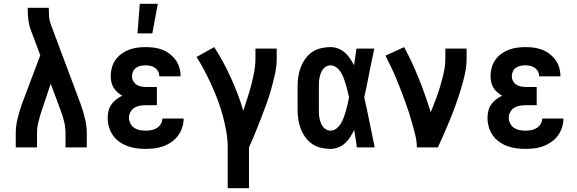

<svg xmlns="http://www.w3.org/2000/svg" viewBox="-20 -776 3040 1011"><path d="M63 0V-74Q63 -113 72.5 -151.5Q82 -190 95 -227L192 -485L143 -616Q133 -642 129.5 -670.5Q126 -699 126 -728V-735H237V-728Q237 -708 238.5 -688Q240 -668 247 -649L405 -227Q418 -190 427.5 -151.5Q437 -113 437 -74V0H325V-74Q325 -104 318 -134.5Q311 -165 300 -193L247 -335L200 -195Q190 -165 182.5 -135Q175 -105 175 -74V0Z M748 8Q723 8 699 5Q675 2 652 -6.5Q629 -15 609 -29Q589 -43 575 -63Q561 -83 554 -107Q547 -131 547 -155Q547 -174 551.5 -192.5Q556 -211 566.5 -226Q577 -241 592 -252.5Q607 -264 624 -272Q610 -280 598 -290.5Q586 -301 578 -314.5Q570 -328 566.5 -343.5Q563 -359 563 -375Q563 -398 569 -420Q575 -442 588 -460.5Q601 -479 619.5 -492.5Q638 -506 659 -514Q680 -522 702.5 -525Q725 -528 747 -528Q770 -528 792 -525Q814 -522 835 -514Q856 -506 874 -492Q892 -478 905 -460Q918 -442 924.5 -420Q931 -398 931 -375V-374H819V-375Q819 -388 813 -399.5Q807 -411 796.5 -418.5Q786 -426 773 -429Q760 -432 747 -432Q734 -432 721 -429.5Q708 -427 697 -419.5Q686 -412 680.5 -399.5Q675 -387 675 -374Q675 -361 681.5 -349Q688 -337 699 -330Q710 -323 723.5 -320.5Q737 -318 750 -318H806V-222H750Q734 -222 718 -219.5Q702 -217 688.5 -209Q675 -201 667 -186.5Q659 -172 659 -156Q659 -141 666.5 -126Q674 -111 687 -102.5Q700 -94 716 -91Q732 -88 748 -88Q763 -88 778 -91Q793 -94 806 -102Q819 -110 827 -123.5Q835 -137 835 -152H947Q947 -128 939.5 -105Q932 -82 918 -62.5Q904 -43 884 -29Q864 -15 841.5 -6.5Q819 2 795.5 5Q772 8 748 8ZM704 -600 716 -756H811L782 -600Z M1179 215V0Q1179 -42 1171.5 -84Q1164 -126 1153 -167Q1142 -208 1127 -248Q1112 -288 1094.5 -326.5Q1077 -365 1057.5 -402.5Q1038 -440 1015 -476L1108 -528Q1133 -489 1155 -448.5Q1177 -408 1196 -366Q1215 -324 1231.5 -281Q1248 -238 1261 -193Q1272 -227 1283 -260.5Q1294 -294 1303 -328.5Q1312 -363 1318.5 -398Q1325 -433 1325 -468V-520H1437V-468Q1437 -427 1428 -386.5Q1419 -346 1408 -306.5Q1397 -267 1383 -228.5Q1369 -190 1354 -151.5Q1339 -113 1323.5 -75Q1308 -37 1291 0V215Z M1720 8Q1695 8 1669.5 2Q1644 -4 1623 -18.5Q1602 -33 1587 -54.5Q1572 -76 1563 -100Q1554 -124 1550.5 -149Q1547 -174 1547 -200V-320Q1547 -346 1550.5 -371Q1554 -396 1563 -420Q1572 -444 1587 -465.5Q1602 -487 1623 -501.5Q1644 -516 1669.5 -522Q1695 -528 1720 -528Q1741 -528 1760.5 -520.5Q1780 -513 1795.5 -499.5Q1811 -486 1823 -468.5Q1835 -451 1844 -432Q1847 -454 1850.5 -476Q1854 -498 1857 -520H1951Q1937 -456 1924.5 -391.5Q1912 -327 1898 -263Q1913 -198 1926 -132Q1939 -66 1953 0H1859Q1856 -23 1852.5 -46Q1849 -69 1845 -92Q1836 -73 1824.5 -55Q1813 -37 1797.5 -22.5Q1782 -8 1761.5 0Q1741 8 1720 8ZM1720 -88Q1738 -88 1752.5 -100Q1767 -112 1776 -127.5Q1785 -143 1791 -160Q1797 -177 1802 -194Q1807 -211 1810.5 -228.5Q1814 -246 1818 -264Q1814 -281 1810 -297.5Q1806 -314 1801 -331Q1796 -348 1790 -364Q1784 -380 1775 -395Q1766 -410 1751.5 -421Q1737 -432 1720 -432Q1708 -432 1697.5 -426Q1687 -420 1680 -410.5Q1673 -401 1669 -390Q1665 -379 1662.5 -367Q1660 -355 1659.5 -343.5Q1659 -332 1659 -320V-200Q1659 -188 1659.5 -176.5Q1660 -165 1662.5 -153Q1665 -141 1669 -130Q1673 -119 1680 -109.5Q1687 -100 1697.5 -94Q1708 -88 1720 -88Z M2175 0Q2175 -32 2167 -63.5Q2159 -95 2150.5 -126Q2142 -157 2132 -187.5Q2122 -218 2111 -248Q2100 -278 2088.5 -307.5Q2077 -337 2064.5 -367Q2052 -397 2038 -426Q2024 -455 2010 -483L2108 -528Q2152 -446 2186.5 -359.5Q2221 -273 2248 -185Q2262 -219 2275 -253.5Q2288 -288 2298.5 -323.5Q2309 -359 2317 -395Q2325 -431 2325 -468V-520H2437V-468Q2437 -427 2428 -386.5Q2419 -346 2407 -306.5Q2395 -267 2381 -228Q2367 -189 2351.5 -151Q2336 -113 2319.5 -75Q2303 -37 2286 0Z M2748 8Q2723 8 2699 5Q2675 2 2652 -6.5Q2629 -15 2609 -29Q2589 -43 2575 -63Q2561 -83 2554 -107Q2547 -131 2547 -155Q2547 -174 2551.5 -192.5Q2556 -211 2566.5 -226Q2577 -241 2592 -252.5Q2607 -264 2624 -272Q2610 -280 2598 -290.5Q2586 -301 2578 -314.5Q2570 -328 2566.5 -343.5Q2563 -359 2563 -375Q2563 -398 2569 -420Q2575 -442 2588 -460.5Q2601 -479 2619.5 -492.5Q2638 -506 2659 -514Q2680 -522 2702.5 -525Q2725 -528 2747 -528Q2770 -528 2792 -525Q2814 -522 2835 -514Q2856 -506 2874 -492Q2892 -478 2905 -460Q2918 -442 2924.5 -420Q2931 -398 2931 -375V-374H2819V-375Q2819 -388 2813 -399.5Q2807 -411 2796.5 -418.5Q2786 -426 2773 -429Q2760 -432 2747 -432Q2734 -432 2721 -429.5Q2708 -427 2697 -419.5Q2686 -412 2680.5 -399.5Q2675 -387 2675 -374Q2675 -361 2681.5 -349Q2688 -337 2699 -330Q2710 -323 2723.5 -320.5Q2737 -318 2750 -318H2806V-222H2750Q2734 -222 2718 -219.5Q2702 -217 2688.5 -209Q2675 -201 2667 -186.5Q2659 -172 2659 -156Q2659 -141 2666.5 -126Q2674 -111 2687 -102.5Q2700 -94 2716 -91Q2732 -88 2748 -88Q2763 -88 2778 -91Q2793 -94 2806 -102Q2819 -110 2827 -123.5Q2835 -137 2835 -152H2947Q2947 -128 2939.5 -105Q2932 -82 2918 -62.5Q2904 -43 2884 -29Q2864 -15 2841.5 -6.5Q2819 2 2795.5 5Q2772 8 2748 8Z"/></svg>

Font: Iosevka Curly Slab
Style: Bold
Weight: 700
Monospace: yes
Designer: Belleve Invis
Foundry: Belleve Invis
Version: Version 22.1.2; ttfautohint (v1.8.4)